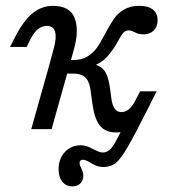

<svg xmlns="http://www.w3.org/2000/svg" viewBox="-20 -446 602 663"><path d="M141.9 -356.5Q125 -356.5 111.3 -345.6Q97.6 -334.7 86.3 -312.9L71.8 -283.9H14.5L32.3 -318.5Q61.3 -375 92.7 -400.4Q124.2 -425.8 162.9 -425.8Q221 -425.8 237.5 -384.3Q254 -342.7 235.5 -276.6L216.1 -206.5H146L166.1 -280.6Q175.8 -316.1 170.2 -336.3Q164.5 -356.5 141.9 -356.5ZM146 -206.5H216.1L158.1 0H87.9ZM299.2 -87.1 292.7 -134.7Q289.5 -155.6 282.7 -168.1Q275.8 -180.6 263.3 -186.3Q250.8 -191.9 231.5 -191.9H193.5L205.6 -238.7H232.3Q262.1 -238.7 282.3 -251.2Q302.4 -263.7 314.9 -281.5Q327.4 -299.2 343.5 -330.6Q360.5 -362.1 373.4 -381Q386.3 -400 408.1 -412.9Q429.8 -425.8 461.3 -425.8Q491.9 -425.8 508.1 -412.9Q524.2 -400 524.2 -375.8Q524.2 -354 510.9 -340.7Q497.6 -327.4 475 -327.4Q466.1 -327.4 458.5 -329.4Q450.8 -331.5 443.5 -335.5Q438.7 -337.9 433.9 -339.5Q429 -341.1 424.2 -341.1Q412.9 -341.1 405.2 -332.3Q397.6 -323.4 387.9 -304.8Q370.2 -271.8 348.4 -248.4Q326.6 -225 282.3 -210.5L300 -225Q317.7 -221.8 329.8 -212.9Q341.9 -204 348.8 -187.1Q355.6 -170.2 359.7 -142.7L364.5 -106.5Q367.7 -82.3 376.2 -70.6Q384.7 -58.9 399.2 -58.9Q413.7 -58.9 425.8 -69.4Q437.9 -79.8 449.2 -102.4L463.7 -130.6H521L491.1 -71.8Q470.2 -29.8 442.7 -9.3Q415.3 11.3 380.6 11.3Q344.4 11.3 325.4 -11.7Q306.5 -34.7 299.2 -87.1ZM182.3 138.7Q182.3 102.4 204 79Q225.8 55.6 258.9 55.6Q270.2 55.6 280.6 59.3Q291.1 62.9 304 70.2Q312.1 74.2 320.2 77.4Q328.2 80.6 334.7 80.6Q347.6 80.6 357.7 72.2Q367.7 63.7 377 47.2Q386.3 30.6 404 -4.8Q414.5 -25.8 425 -46L496.8 -82.3Q444.4 21 420.6 62.1Q396.8 103.2 379.8 116.9Q362.9 130.6 337.1 130.6Q324.2 130.6 313.7 126.6Q303.2 122.6 291.1 115.3Q284.7 111.3 278.2 108.5Q271.8 105.6 266.9 105.6Q261.3 105.6 258.1 108.5Q254.8 111.3 254.8 116.9Q254.8 121 256.5 125.4Q258.1 129.8 260.5 134.7Q262.9 140.3 265.3 147.2Q267.7 154 267.7 160.5Q267.7 176.6 257.7 187.1Q247.6 197.6 230.6 197.6Q208.1 197.6 195.2 181.5Q182.3 165.3 182.3 138.7Z"/></svg>

Font: Playfair Micro SmCond SmLight
Style: Italic
Weight: 360
Width: 4
Italic angle: -15.6°
Designer: Claus Eggers Sørensen
Foundry: Claus Eggers Sørensen
Version: Version 2.203;Glyphs 3.3 (3326)